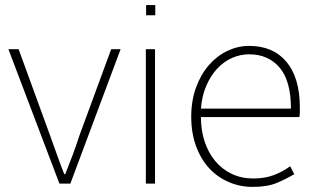

<svg xmlns="http://www.w3.org/2000/svg" viewBox="-20 -720 1238 753"><path d="M53 -527H13L213 0H256L453 -527H416L291 -187Q278 -147 264 -109.5Q250 -72 236 -37H232Q218 -72 204.5 -110.5Q191 -149 177 -187Z M553 -660H589V-700H553ZM588 -527H552V0H588Z M971 13Q1029 13 1066.5 -3Q1104 -19 1134 -37L1118 -68Q1088 -46 1053 -33Q1018 -20 973 -20Q927 -20 889 -38Q851 -56 824 -88.5Q797 -121 782.5 -165Q768 -209 768 -261H1154Q1156 -271 1156 -280V-297Q1156 -415 1103.5 -477.5Q1051 -540 957 -540Q913 -540 872 -520.5Q831 -501 799.5 -465Q768 -429 749 -377.5Q730 -326 730 -262Q730 -198 749 -146.5Q768 -95 800.5 -60Q833 -25 877 -6Q921 13 971 13ZM1121 -294H768Q772 -344 789 -383.5Q806 -423 831.5 -450.5Q857 -478 889.5 -492.5Q922 -507 957 -507Q1032 -507 1076.5 -455Q1121 -403 1121 -294Z"/></svg>

Font: Spoqa Han Sans Neo Thin
Style: Regular
Weight: 100
Designer: [Spoqa Han Sans Neo] Dong-huui Kim  Younghwa Kang  Yujin Lee  [Noto Sans] Ryoko NISHIZUKA  (kana & ideographs); Paul D. 
Foundry: Spoqa (http://www.spoqa-han-sans.com)
Version: Version 1.100;hotconv 1.0.109;makeotfexe 2.5.65596